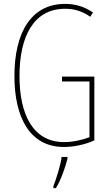

<svg xmlns="http://www.w3.org/2000/svg" viewBox="-20 -744 560 985"><path d="M298 -351V-326H439V-40C402 -26 354 -15 309 -15C149 -15 80 -157 80 -354C80 -556 152 -699 314 -699C355 -699 398 -690 443 -658L457 -680C408 -713 362 -724 314 -724C138 -724 54 -574 54 -354C54 -143 132 10 308 10C355 10 415 -1 464 -24V-351ZM326 71V61H296C292 101 268 175 254 211V221H267C294 176 314 117 326 71Z"/></svg>

Font: Noto Sans Myanmar ExtraCondensed Thin
Style: Regular
Weight: 100
Width: 2
Designer: Monotype Design Team
Foundry: Monotype Imaging Inc.
Version: Version 2.107